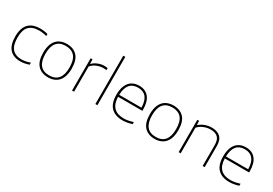

<svg xmlns="http://www.w3.org/2000/svg" viewBox="39 -1789 3957 2779"><g transform="rotate(30 2017.0 -399.5)"><path d="M64 -270Q64 -548 326 -548Q358 -548 390.5 -543.5Q423 -539 450 -530V-496Q388 -515 326 -515Q212 -515 156 -457Q100 -399 100 -272Q100 -143 152 -83.5Q204 -24 307 -24Q371.5 -24 450 -52V-18Q378 9 304 9Q187.5 9 125.8 -60Q64 -129 64 -270Z M531.5 -270Q531.5 -364 561 -426.2Q590.5 -488.5 643.5 -518.2Q696.5 -548 768.5 -548Q880 -548 942.8 -480.2Q1005.5 -412.5 1005.5 -270Q1005.5 -176 976 -113.5Q946.5 -51 893.2 -21Q840 9 768.5 9Q657 9 594.2 -59.2Q531.5 -127.5 531.5 -270ZM969.5 -269Q969.5 -398 917.2 -456.5Q865 -515 768.5 -515Q567.5 -515 567.5 -271Q567.5 -24 768.5 -24Q969.5 -24 969.5 -269Z M1167.5 -540H1197.5L1200.5 -466H1204.5Q1238.5 -501.5 1290.8 -522.8Q1343 -544 1394.5 -544Q1425.5 -544 1451.5 -539V-505Q1427.5 -509 1394.5 -509Q1345 -509 1291 -487Q1237 -465 1201.5 -422V0H1167.5Z M1557.5 0V-808H1591.5V0Z M2196.5 -255H1789.5Q1796 -24 2015.5 -24Q2083.5 -24 2170.5 -52V-18Q2088 9 2013.5 9Q1888 9 1820.8 -60Q1753.5 -129 1753.5 -270Q1753.5 -361.5 1780.5 -423.8Q1807.5 -486 1857.8 -517Q1908 -548 1977.5 -548Q2083 -548 2139.8 -477.5Q2196.5 -407 2196.5 -270ZM1789.5 -288H2161.5Q2159 -403.5 2112.5 -459.2Q2066 -515 1977.5 -515Q1795.5 -515 1789.5 -288Z M2313.5 -270Q2313.5 -364 2343 -426.2Q2372.5 -488.5 2425.5 -518.2Q2478.5 -548 2550.5 -548Q2662 -548 2724.8 -480.2Q2787.5 -412.5 2787.5 -270Q2787.5 -176 2758 -113.5Q2728.5 -51 2675.2 -21Q2622 9 2550.5 9Q2439 9 2376.2 -59.2Q2313.5 -127.5 2313.5 -270ZM2751.5 -269Q2751.5 -398 2699.2 -456.5Q2647 -515 2550.5 -515Q2349.5 -515 2349.5 -271Q2349.5 -24 2550.5 -24Q2751.5 -24 2751.5 -269Z M2949.5 -540H2979.5L2982.5 -473H2986.5Q3028 -509.5 3081 -528.8Q3134 -548 3190.5 -548Q3283 -548 3333.8 -500.5Q3384.5 -453 3384.5 -350V0H3350.5V-351Q3350.5 -437.5 3309.5 -476.2Q3268.5 -515 3190.5 -515Q3135.5 -515 3080.2 -494Q3025 -473 2983.5 -428V0H2949.5Z M3980.5 -255H3573.5Q3580 -24 3799.5 -24Q3867.5 -24 3954.5 -52V-18Q3872 9 3797.5 9Q3672 9 3604.8 -60Q3537.5 -129 3537.5 -270Q3537.5 -361.5 3564.5 -423.8Q3591.5 -486 3641.8 -517Q3692 -548 3761.5 -548Q3867 -548 3923.8 -477.5Q3980.5 -407 3980.5 -270ZM3573.5 -288H3945.5Q3943 -403.5 3896.5 -459.2Q3850 -515 3761.5 -515Q3579.5 -515 3573.5 -288Z"/></g></svg>

Font: Encode Sans Expanded Thin
Style: Regular
Weight: 250
Width: 7
Designer: Multiple Designers
Foundry: Impallari Type
Version: Version 2.000